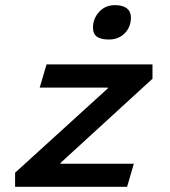

<svg xmlns="http://www.w3.org/2000/svg" viewBox="-20 -719 654 739"><path d="M398.9 -566.9Q368.7 -566.9 353.3 -577.6Q337.9 -588.4 337.9 -612.8Q337.9 -647.5 361.6 -673.3Q385.3 -699.2 422.9 -699.2Q452.1 -699.2 468 -687Q483.9 -674.8 483.9 -651.9Q483.9 -615.2 460.2 -591.1Q436.5 -566.9 398.9 -566.9ZM38.1 0V-54.2L395 -378.9V-381.8H132.8L159.2 -471.2H566.9V-416L212.9 -91.8V-88.9H495.1L469.2 0Z"/></svg>

Font: IntelOne Mono Medium
Style: Italic
Weight: 500
Italic angle: -16°
Designer: Fred Shallcrass
Foundry: Frere-Jones Type LLC
Version: Version 1.200;hotconv 1.1.0;makeotfexe 2.6.0;FJTRelease1.2